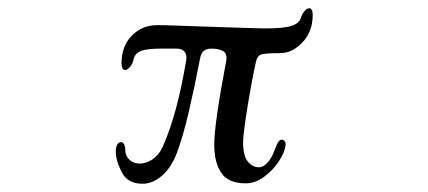

<svg xmlns="http://www.w3.org/2000/svg" viewBox="-20 -445 1040 466"><path d="M500 -94Q500 -144 529 -297Q532 -315 521.5 -321Q511 -327 493 -327Q470 -327 466 -305Q451 -228 437.5 -170.5Q424 -113 409 -73Q395 -37 372.5 -18Q350 1 326 1Q290 1 275.5 -27Q261 -55 261 -77Q261 -88 264.5 -94Q268 -100 274 -100Q278 -100 281 -95Q284 -90 284 -82Q284 -67 294 -57.5Q304 -48 319 -48Q335 -48 350.5 -58.5Q366 -69 375 -89Q410 -167 432 -299Q434 -312 428 -319.5Q422 -327 409 -327H370Q336 -327 321.5 -321Q307 -315 304 -300Q302 -290 295.5 -282.5Q289 -275 284 -275Q275 -275 275 -292Q275 -333 300 -358.5Q325 -384 362 -384Q379 -384 405 -383Q431 -382 462 -381Q607 -376 623 -376Q668 -376 687 -382Q706 -388 710 -401Q713 -411 719 -418Q725 -425 731 -425Q734 -425 736.5 -421Q739 -417 739 -409Q739 -360 703 -332Q690 -322 679.5 -319Q669 -316 657 -316Q626 -316 615 -313Q604 -310 601 -294Q590 -244 580 -181Q570 -118 570 -100Q570 -68 581 -53.5Q592 -39 609 -39Q619 -39 629.5 -50.5Q640 -62 647 -82Q652 -95 655.5 -100.5Q659 -106 664 -106Q668 -106 671 -102Q674 -98 673 -92Q671 -75 656.5 -53Q642 -31 620.5 -15.5Q599 0 576 0Q534 0 517 -25.5Q500 -51 500 -94Z"/></svg>

Font: Hina Mincho
Style: Regular
Weight: 400
Designer: satsuyako
Foundry: satsuyako
Version: Version 1.100